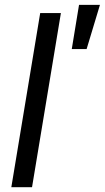

<svg xmlns="http://www.w3.org/2000/svg" viewBox="-20 -782 437 802"><path d="M234.4 -727.5 113.8 0H27.3L147.9 -727.5ZM279.8 -577.1 310.1 -761.7H397.5L341.8 -577.1Z"/></svg>

Font: Inter 20pt
Style: Italic
Weight: 400
Italic angle: -9.3988°
Version: Version 4.001;git-66647c0bb